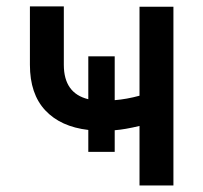

<svg xmlns="http://www.w3.org/2000/svg" viewBox="-20 -566 619 586"><path d="M330.1 -394V-260.3Q366.7 -263.2 405.8 -273.9V-545.4H509.3V0H405.8V-181.6Q361.3 -170.9 330.1 -168.5V-102.5H249.5V-169.4Q165 -179.2 118.2 -229.2Q71.3 -279.3 71.3 -368.2V-546.4H174.8V-368.2Q174.8 -281.2 249.5 -263.2V-394Z"/></svg>

Font: Karasuma Gothic
Style: Regular
Weight: 500
Designer: Rasmus Andersson / Ryoko Nishizuka
Foundry: Genbu
Version: Version 1.00